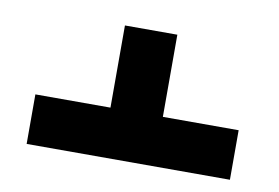

<svg xmlns="http://www.w3.org/2000/svg" viewBox="-48 -631 699 481"><g transform="rotate(10 302.0 -390.5)"><path d="M561 -223.1H43.9V-349.1H234.9V-558.1H368.2V-349.1H561Z"/></g></svg>

Font: Arial
Style: Bold
Weight: 700
Designer: Steve Matteson
Foundry: Ascender Corporation
Version: Version 2.00.3